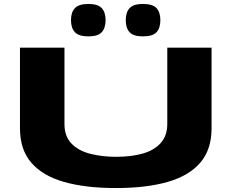

<svg xmlns="http://www.w3.org/2000/svg" viewBox="-20 -941 1171 971"><path d="M81 -292V-700H306V-314Q306 -252 341 -215.5Q376 -179 435.5 -163.5Q495 -148 568 -148Q644 -148 702 -164.5Q760 -181 793 -218Q826 -255 826 -314V-700H1050V-292Q1050 -185 993 -118.5Q936 -52 828 -21Q720 10 566 10Q412 10 303.5 -21Q195 -52 138 -118.5Q81 -185 81 -292ZM703 -757Q655 -757 635.5 -778Q616 -799 616 -839Q616 -879 635.5 -900Q655 -921 703 -921Q752 -921 771.5 -900Q791 -879 791 -839Q791 -799 771.5 -778Q752 -757 703 -757ZM427 -757Q379 -757 359 -778Q339 -799 339 -839Q339 -879 359 -900Q379 -921 427 -921Q475 -921 494.5 -900Q514 -879 514 -839Q514 -799 494.5 -778Q475 -757 427 -757Z"/></svg>

Font: Georama ExtraExtended
Style: Bold
Weight: 700
Width: 8
Designer: Jean-Baptiste Levee
Foundry: Production Type
Version: Version 1.000